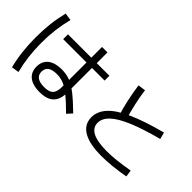

<svg xmlns="http://www.w3.org/2000/svg" viewBox="-33 -1262 1795 1795"><g transform="rotate(45 864.5 -364.5)"><path d="M276.4 -165Q276.4 -212.9 298.3 -246.6Q320.3 -280.3 362.3 -297.4Q404.3 -314.5 464.8 -314.5Q522.5 -314.5 572.3 -295.9Q622.1 -277.3 681.2 -231.4Q740.2 -185.5 829.1 -98.6L784.2 -48.8Q702.1 -130.9 648.4 -173.8Q594.7 -216.8 552.2 -233.9Q509.8 -251 460.9 -251Q402.3 -251 372.6 -229.5Q342.8 -208 342.8 -165Q342.8 -123 373 -101.6Q403.3 -80.1 461.9 -80.1Q504.9 -80.1 530.8 -91.8Q556.6 -103.5 568.4 -130.4Q580.1 -157.2 580.1 -201.2V-728.5H652.3V-197.3Q652.3 -135.7 631.8 -95.7Q611.3 -55.7 569.8 -36.1Q528.3 -16.6 464.8 -16.6Q405.3 -16.6 362.8 -33.7Q320.3 -50.8 298.3 -84.5Q276.4 -118.2 276.4 -165ZM271.5 -586.9H819.3V-523.4H271.5ZM78.1 -354.5Q78.1 -451.2 87.9 -536.1Q97.7 -621.1 119.1 -709L193.4 -698.2Q171.9 -613.3 161.6 -529.3Q151.4 -445.3 151.4 -353.5Q151.4 -261.7 161.6 -178.2Q171.9 -94.7 193.4 -10.7L119.1 1Q97.7 -85 87.9 -170.9Q78.1 -256.8 78.1 -354.5Z M973.6 -193.4Q974.6 -273.4 1035.2 -338.9Q1095.7 -404.3 1223.6 -461.4Q1351.6 -518.6 1555.7 -572.3L1573.2 -504.9Q1391.6 -457 1276.9 -408.7Q1162.1 -360.4 1106.9 -308.6Q1051.8 -256.8 1051.8 -198.2Q1051.8 -70.3 1300.8 -70.3Q1358.4 -70.3 1426.8 -77.6Q1495.1 -85 1586.9 -100.6L1596.7 -33.2Q1515.6 -18.6 1439.5 -10.7Q1363.3 -2.9 1296.9 -2.9Q1138.7 -2.9 1056.6 -51.3Q974.6 -99.6 973.6 -193.4ZM1075.2 -715.8 1150.4 -726.6Q1161.1 -646.5 1178.7 -568.4Q1196.3 -490.2 1220.7 -407.2L1146.5 -388.7Q1121.1 -472.7 1104 -552.7Q1086.9 -632.8 1075.2 -715.8Z"/></g></svg>

Font: Pretendard GOV Variable
Style: Regular
Weight: 400
Designer: Base glyphs from Inter by Rasmus Andersson; Hangul glyphs from Noto Sans CJK(Source Han Sans) by Jang Soo-young and Kang
Foundry: Kil Hyung-jin
Version: Version 1.307;Glyphs 3.2 (3192)